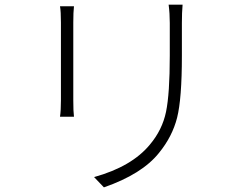

<svg xmlns="http://www.w3.org/2000/svg" viewBox="-20 -768 1040 820"><path d="M236.3 -741.2H295.9Q293 -716.8 293 -671.9V-339.8Q293 -291 295.9 -269.5H236.3Q240.2 -296.9 240.2 -339.8V-671.9Q240.2 -718.8 236.3 -741.2ZM700.2 -748H759.8Q756.8 -714.8 756.8 -669.9V-529.3Q756.8 -345.7 736.3 -265.1Q715.8 -184.6 659.2 -115.2Q586.9 -24.4 423.8 32.2L381.8 -11.7Q543 -56.6 620.1 -150.4Q672.9 -212.9 689 -290Q705.1 -367.2 705.1 -530.3V-669.9Q705.1 -710.9 700.2 -748Z"/></svg>

Font: Gen Shin Gothic Light
Style: Regular
Weight: 200
Designer: [Source Han Sans]
Ryoko NISHIZUKA  (kana & ideographs); Paul D. Hunt (Latin, Greek & Cyrillic); Wenlong ZHANG  (bopomofo
Version: Version 1.002.20150607